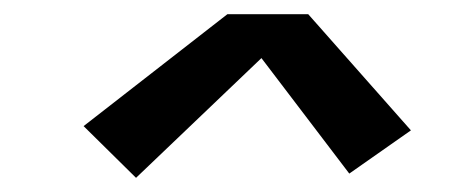

<svg xmlns="http://www.w3.org/2000/svg" viewBox="-20 -711 640 271"><path d="M172 -460 98 -533 301 -691H415L560 -527L473 -466L349 -629Z"/></svg>

Font: Iosevka SS04 SmBd Ex Obl
Style: Regular
Weight: 600
Width: 7
Italic angle: -9°
Monospace: yes
Designer: Belleve Invis
Foundry: Belleve Invis
Version: Version 19.0.0; ttfautohint (v1.8.4)